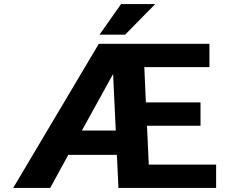

<svg xmlns="http://www.w3.org/2000/svg" viewBox="-20 -927 1140 947"><path d="M1046 0V-115H713.8L705 -307H969V-422H699.5L691.8 -596H1013V-711H467.4L45 0H227.6L316.7 -163H556.5L564.2 0ZM383.8 -283 537.8 -562 551 -283ZM577.4 -907 470.7 -756H597.2L745.7 -907Z"/></svg>

Font: Asimov
Style: Wid
Weight: 500
Designer: Google
Version: Version 2.000980; 2014